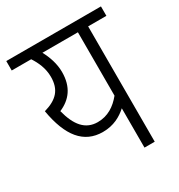

<svg xmlns="http://www.w3.org/2000/svg" viewBox="-151 -726 774 829"><g transform="rotate(-30 236.0 -311.0)"><path d="M472 -622H0V-575H97C116 -546 133 -510 133 -467C133 -403 102 -370 36 -351C59 -217 114 -148 209 -148C263 -148 301 -170 330 -196V0H381V-575H472ZM94 -318C150 -342 185 -386 185 -461C185 -502 171 -542 153 -575H330V-259C299 -221 261 -196 211 -196C149 -196 114 -240 94 -318Z"/></g></svg>

Font: Noto Sans Devanagari Condensed Light
Style: Regular
Weight: 300
Width: 3
Designer: Jelle Bosma - Monotype Design Team
Foundry: Monotype Imaging Inc.
Version: Version 2.004